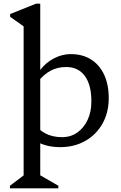

<svg xmlns="http://www.w3.org/2000/svg" viewBox="-20 -785 653 1040"><path d="M34 235V221L124 153L108 181V-675L151 -612L35 -694V-709L175 -765H198V183L183 156L296 221V235ZM306 12Q219 12 163 -29V-123Q185 -84 224.5 -63Q264 -42 316 -42Q363 -42 398.5 -67Q434 -92 454.5 -135.5Q475 -179 475 -236Q475 -325 439.5 -373.5Q404 -422 338 -422Q292 -422 255 -402.5Q218 -383 183 -340V-406H198Q228 -446 272.5 -469Q317 -492 363 -492Q427 -492 473 -463Q519 -434 544 -380.5Q569 -327 569 -254Q569 -176 535.5 -116Q502 -56 442.5 -22Q383 12 306 12Z"/></svg>

Font: Platypi Light
Style: Regular
Weight: 300
Designer: David Sargent
Foundry: Bolt Cutter Type
Version: Version 1.200